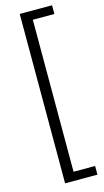

<svg xmlns="http://www.w3.org/2000/svg" viewBox="-136 -778 530 981"><g transform="rotate(-15 129.0 -287.0)"><path d="M79 161V-735H250V-689H136V115H250V161Z"/></g></svg>

Font: Archivo SemiBold ExtraLight
Style: Regular
Weight: 250
Version: Version 2.001